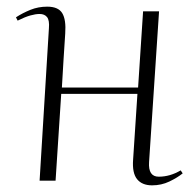

<svg xmlns="http://www.w3.org/2000/svg" viewBox="-20 -543 587 577"><path d="M393 -261H164L147 0H99L127 -458Q129 -482 121.5 -491.5Q114 -501 99 -501Q87 -501 71 -496.5Q55 -492 33 -481L28 -491Q48 -504 71.5 -513.5Q95 -523 122 -523Q155 -523 167 -503.5Q179 -484 176 -442Q174 -409 171 -364.5Q168 -320 166 -280H395L410 -509H458L428 -56Q425 -12 457 -12Q491 -12 523 -31L529 -22Q513 -9 489 2.5Q465 14 437 14Q407 14 392 -4.5Q377 -23 380 -63Z"/></svg>

Font: Display Extralight
Style: Italic
Weight: 200
Italic angle: -2°
Designer: Latin by Veronika Burian and Jose Scaglione. Greek by Irene Vlachou. Cyrillic by Vera Evstafieva
Foundry: TypeTogether
Version: Version 3.002